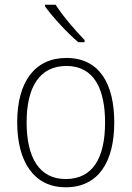

<svg xmlns="http://www.w3.org/2000/svg" viewBox="-20 -785 559 815"><path d="M216 -765H171V-758C204 -712 265 -646 312 -606H339V-615C299 -656 246 -718 216 -765ZM465 -265C465 -428 403 -539 262 -539C128 -539 53 -438 53 -266C53 -97 125 10 259 10C397 10 465 -97 465 -265ZM93 -266C93 -417 149 -505 262 -505C380 -505 426 -406 426 -265C426 -115 374 -25 259 -25C146 -25 93 -117 93 -266Z"/></svg>

Font: Noto Sans Gurmukhi UI SemiCondensed ExtraLight
Style: Regular
Weight: 200
Width: 4
Designer: Jelle Bosma - Monotype Design Team
Foundry: Monotype Imaging Inc.
Version: Version 2.004